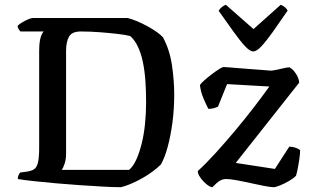

<svg xmlns="http://www.w3.org/2000/svg" viewBox="-20 -779 1293 799"><path d="M483 0Q453 0 408 -2.5Q363 -5 311.5 -8.5Q260 -12 209.5 -16.5Q159 -21 118 -25.5Q77 -30 54 -34Q54 -42 57 -49.5Q60 -57 64 -61L93 -65Q113 -68 123.5 -76Q134 -84 138.5 -105Q143 -126 143 -166V-568Q143 -596 146.5 -613Q150 -630 155 -638.5Q160 -647 162 -648H65Q61 -652 57.5 -658Q54 -664 53 -671Q59 -678 71.5 -685.5Q84 -693 97 -698.5Q110 -704 116 -704H511Q528 -700 548.5 -691.5Q569 -683 590.5 -671.5Q612 -660 630 -647.5Q648 -635 658 -624Q686 -572 695.5 -508.5Q705 -445 705 -385Q705 -324 697.5 -268.5Q690 -213 678 -168.5Q666 -124 650 -95Q635 -80 614 -64.5Q593 -49 569.5 -36Q546 -23 523.5 -13.5Q501 -4 483 0ZM237 -72H517Q534 -86 547 -114.5Q560 -143 569.5 -181Q579 -219 583.5 -263.5Q588 -308 588 -354Q588 -401 585 -443Q582 -485 574.5 -521Q567 -557 554 -584.5Q541 -612 522 -629Q503 -634 468.5 -638Q434 -642 394 -645Q354 -648 316 -648Q279 -648 267 -626Q255 -604 255 -568V-140Q255 -116 249 -98Q243 -80 237 -72ZM864 0Q855 0 840.5 -11.5Q826 -23 814.5 -39Q803 -55 803 -67Q838 -99 878 -143Q918 -187 959 -236Q1000 -285 1036.5 -332.5Q1073 -380 1101 -419L925 -429L887 -335Q883 -333 872.5 -329.5Q862 -326 847 -326Q839 -341 827 -369Q815 -397 812 -425Q816 -432 829.5 -444Q843 -456 860 -469Q877 -482 891 -491Q905 -500 911 -500Q916 -500 934.5 -498.5Q953 -497 978 -495Q1003 -493 1029 -491Q1055 -489 1076 -487.5Q1097 -486 1106 -485Q1115 -485 1133 -489Q1151 -493 1167 -496.5Q1183 -500 1186 -498Q1198 -492 1211 -473Q1224 -454 1225 -435L961 -101L1124 -76L1184 -169Q1200 -168 1212 -163.5Q1224 -159 1229 -154Q1229 -148 1228 -136Q1227 -124 1224.5 -108.5Q1222 -93 1219 -77.5Q1216 -62 1212 -48Q1202 -37 1183 -26Q1164 -15 1145.5 -7.5Q1127 0 1119 0Q1107 0 1080.5 -5Q1054 -10 1023 -17Q992 -24 964.5 -29Q937 -34 922 -34Q907 -34 895 -27Q883 -20 864 0ZM1034 -565Q1020 -565 999.5 -587Q979 -609 951.5 -647.5Q924 -686 890 -734Q894 -742 903 -749.5Q912 -757 920 -759L1035 -658L1148 -759Q1157 -756 1165 -749.5Q1173 -743 1177 -735Q1143 -685 1115.5 -646.5Q1088 -608 1068 -586.5Q1048 -565 1034 -565Z"/></svg>

Font: Texturina 12pt Medium
Style: Regular
Weight: 500
Designer: Guillermo Torres Carreño
Foundry: Omnibus-Type
Version: Version 1.002